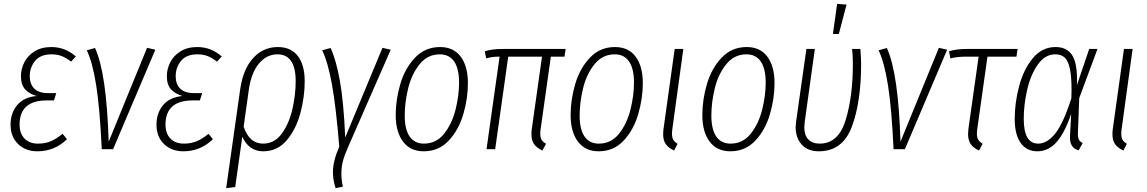

<svg xmlns="http://www.w3.org/2000/svg" viewBox="-20 -777 5972 1000"><path d="M35 -128Q35 -188 69.5 -229.5Q104 -271 171 -277Q132 -288 110.5 -312Q89 -336 89 -380Q89 -417 106.5 -452Q124 -487 160 -509.5Q196 -532 248 -532Q319 -532 375 -483L350 -456Q326 -475 302.5 -484.5Q279 -494 248 -494Q191 -494 163 -460Q135 -426 135 -380Q135 -339 158.5 -315.5Q182 -292 231 -292H273L261 -254H224Q82 -254 82 -128Q82 -82 107.5 -55.5Q133 -29 177 -29Q216 -29 245 -41.5Q274 -54 306 -80L329 -52Q264 11 175 11Q113 11 74 -27Q35 -65 35 -128Z M546 -39 746 -528 789 -518 569 0H510Q500 -212 481 -332.5Q462 -453 432 -515L475 -527Q535 -397 546 -39Z M795 -128Q795 -188 829.5 -229.5Q864 -271 931 -277Q892 -288 870.5 -312Q849 -336 849 -380Q849 -417 866.5 -452Q884 -487 920 -509.5Q956 -532 1008 -532Q1079 -532 1135 -483L1110 -456Q1086 -475 1062.5 -484.5Q1039 -494 1008 -494Q951 -494 923 -460Q895 -426 895 -380Q895 -339 918.5 -315.5Q942 -292 991 -292H1033L1021 -254H984Q842 -254 842 -128Q842 -82 867.5 -55.5Q893 -29 937 -29Q976 -29 1005 -41.5Q1034 -54 1066 -80L1089 -52Q1024 11 935 11Q873 11 834 -27Q795 -65 795 -128Z M1567 -354Q1567 -272 1544.5 -188Q1522 -104 1473.5 -46.5Q1425 11 1350 11Q1312 11 1284.5 -9.5Q1257 -30 1242 -65L1205 197L1158 203L1231 -312Q1246 -417 1298.5 -474.5Q1351 -532 1427 -532Q1495 -532 1531 -485.5Q1567 -439 1567 -354ZM1520 -354Q1520 -494 1425 -494Q1368 -494 1327.5 -444.5Q1287 -395 1275 -303L1249 -117Q1279 -29 1350 -29Q1410 -29 1448 -81.5Q1486 -134 1503 -209Q1520 -284 1520 -354Z M1778 -61 1972 -528 2015 -518 1792 -9Q1774 31 1766 62.5Q1758 94 1758 126Q1758 162 1766 195L1728 203Q1714 161 1714 119Q1714 62 1747 -13Q1730 -221 1709 -337Q1688 -453 1658 -515L1702 -527Q1731 -464 1750.5 -354.5Q1770 -245 1778 -61Z M2041 -178Q2041 -258 2065 -339.5Q2089 -421 2141.5 -476.5Q2194 -532 2272 -532Q2342 -532 2379.5 -482Q2417 -432 2417 -344Q2417 -264 2393 -182Q2369 -100 2317 -44.5Q2265 11 2187 11Q2117 11 2079 -39.5Q2041 -90 2041 -178ZM2371 -347Q2371 -419 2345.5 -456.5Q2320 -494 2271 -494Q2207 -494 2165.5 -442.5Q2124 -391 2106 -317.5Q2088 -244 2088 -175Q2088 -103 2113.5 -66Q2139 -29 2188 -29Q2252 -29 2293 -80.5Q2334 -132 2352.5 -205.5Q2371 -279 2371 -347Z M2796 -106Q2794 -96 2794 -79Q2794 -60 2801 -48.5Q2808 -37 2824 -28L2805 7Q2775 -7 2761.5 -26.5Q2748 -46 2748 -77Q2748 -96 2750 -107L2803 -482H2627L2559 0H2514L2582 -482Q2559 -482 2545 -480Q2531 -478 2512 -473L2505 -510Q2541 -522 2600 -522H2926L2920 -482H2849Z M2952 -178Q2952 -258 2976 -339.5Q3000 -421 3052.5 -476.5Q3105 -532 3183 -532Q3253 -532 3290.5 -482Q3328 -432 3328 -344Q3328 -264 3304 -182Q3280 -100 3228 -44.5Q3176 11 3098 11Q3028 11 2990 -39.5Q2952 -90 2952 -178ZM3282 -347Q3282 -419 3256.5 -456.5Q3231 -494 3182 -494Q3118 -494 3076.5 -442.5Q3035 -391 3017 -317.5Q2999 -244 2999 -175Q2999 -103 3024.5 -66Q3050 -29 3099 -29Q3163 -29 3204 -80.5Q3245 -132 3263.5 -205.5Q3282 -279 3282 -347Z M3482 -106Q3480 -96 3480 -79Q3480 -60 3487 -48.5Q3494 -37 3509 -28L3491 7Q3461 -7 3447.5 -26.5Q3434 -46 3434 -77Q3434 -96 3436 -107L3494 -522H3539Z M3638 -178Q3638 -258 3662 -339.5Q3686 -421 3738.5 -476.5Q3791 -532 3869 -532Q3939 -532 3976.5 -482Q4014 -432 4014 -344Q4014 -264 3990 -182Q3966 -100 3914 -44.5Q3862 11 3784 11Q3714 11 3676 -39.5Q3638 -90 3638 -178ZM3968 -347Q3968 -419 3942.5 -456.5Q3917 -494 3868 -494Q3804 -494 3762.5 -442.5Q3721 -391 3703 -317.5Q3685 -244 3685 -175Q3685 -103 3710.5 -66Q3736 -29 3785 -29Q3849 -29 3890 -80.5Q3931 -132 3949.5 -205.5Q3968 -279 3968 -347Z M4465 -444Q4465 -247 4417 -118Q4369 11 4245 11Q4187 11 4155.5 -24Q4124 -59 4124 -115Q4124 -123 4126 -141L4180 -522H4224L4171 -140Q4169 -122 4169 -114Q4169 -73 4190 -51Q4211 -29 4249 -29Q4347 -29 4384.5 -152Q4422 -275 4422 -444Q4422 -487 4418 -522H4461Q4465 -468 4465 -444ZM4340 -757 4389 -753 4349 -600H4318Z M4670 -39 4870 -528 4913 -518 4693 0H4634Q4624 -212 4605 -332.5Q4586 -453 4556 -515L4599 -527Q4659 -397 4670 -39Z M5070 -106Q5068 -96 5068 -80Q5068 -61 5075 -49.5Q5082 -38 5098 -28L5079 7Q5049 -7 5035.5 -27Q5022 -47 5022 -79Q5022 -87 5024 -107L5077 -482H5011Q4967 -482 4930 -473L4923 -510Q4960 -522 5016 -522H5280L5274 -482H5123Z M5589 -334 5653 -522H5696L5601 -266L5594 -81Q5594 -59 5600 -48.5Q5606 -38 5619 -32L5598 6Q5549 -7 5553 -69L5559 -184Q5525 -84 5482.5 -36.5Q5440 11 5383 11Q5327 11 5296 -32.5Q5265 -76 5265 -158Q5265 -242 5288 -328.5Q5311 -415 5359 -473.5Q5407 -532 5478 -532Q5538 -532 5565.5 -487.5Q5593 -443 5589 -334ZM5312 -158Q5312 -29 5387 -29Q5434 -29 5476 -81.5Q5518 -134 5560 -265L5561 -307Q5561 -380 5552 -420.5Q5543 -461 5525 -477.5Q5507 -494 5476 -494Q5423 -494 5385.5 -441Q5348 -388 5330 -310Q5312 -232 5312 -158Z M5822 -106Q5820 -96 5820 -79Q5820 -60 5827 -48.5Q5834 -37 5849 -28L5831 7Q5801 -7 5787.5 -26.5Q5774 -46 5774 -77Q5774 -96 5776 -107L5834 -522H5879Z"/></svg>

Font: Fira Sans Extra Condensed ExtraLight
Style: Italic
Weight: 275
Width: 3
Italic angle: -8°
Designer: Carrois Corporate & Edenspiekermann AG
Foundry: Carrois Corporate GbR & Edenspiekermann AG
Version: Version 4.203